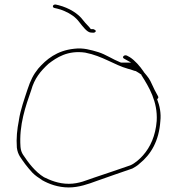

<svg xmlns="http://www.w3.org/2000/svg" viewBox="-20 -838 768 843"><path d="M54 -190C58 -158 72 -144 91 -117C100 -105 112 -91 123 -79C135 -67 150 -57 164 -48V-47H165C195 -30 235 -15 282 -15C326 -15 368 -30 403 -43C429 -53 536 -89 561 -98C570 -103 581 -109 591 -118V-119H592C643 -160 678 -219 684 -306C688 -341 681 -374 670 -402C674 -407 677 -409 674 -415L667 -428C662 -436 656 -449 649 -464C636 -493 632 -497 612 -521L611 -522V-523C594 -548 572 -573 550 -587L537 -594C525 -599 514 -587 524 -581L556 -563H513L509 -564C474 -578 444 -599 412 -609C378 -619 346 -629 306 -624C229 -616 183 -577 148 -537C126 -510 114 -485 101 -446C88 -406 70 -357 63 -311V-310C55 -270 51 -231 54 -190ZM70 -193C63 -290 93 -373 117 -442C131 -493 158 -526 193 -558C228 -585 277 -618 354 -607C431 -592 481 -553 542 -536C556 -533 568 -527 575 -526H576C585 -521 594 -515 601 -510V-508C634 -456 673 -392 668 -307C663 -242 640 -192 608 -156C597 -143 572 -120 552 -112C529 -104 418 -66 393 -58C362 -48 328 -31 282 -31C236 -31 200 -47 173 -60C135 -83 104 -124 81 -159C75 -168 71 -180 70 -193ZM219 -803 232 -800C242 -798 252 -794 264 -789C289 -778 312 -763 328 -741C344 -721 362 -696 379 -695C391 -694 393 -694 396 -696C406 -702 398 -707 390 -710H379C369 -724 358 -732 345 -749C324 -778 284 -803 238 -815L225 -818C212 -820 207 -806 219 -803Z"/></svg>

Font: Stray Cat
Style: ExLtExt
Weight: 200
Version: Version 1.0